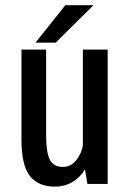

<svg xmlns="http://www.w3.org/2000/svg" viewBox="-20 -686 490 716"><path d="M112.5 -527 223.5 -666.5H328.5L187.5 -527ZM185 10Q122.5 10 91.2 -30Q60 -70 60 -166V-501H152V-182.5Q152 -117 166 -90.2Q180 -63.5 214 -63.5Q244.5 -63.5 264.5 -88.8Q284.5 -114 289 -144V-501H381.5V0H306L297 -54.5Q278.5 -23.5 249.5 -6.8Q220.5 10 185 10Z"/></svg>

Font: League Mono Condensed
Style: Regular
Weight: 400
Width: 1
Designer: Tyler Finck
Foundry: The League of Moveable Type / Tyler Finck
Version: Version 2.210